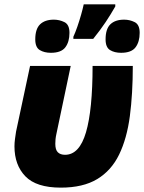

<svg xmlns="http://www.w3.org/2000/svg" viewBox="-20 -858 666 888"><path d="M261.2 9.8Q147.9 9.8 97.4 -42.5Q46.9 -94.7 46.9 -181.2Q46.9 -197.8 49.3 -215.1Q51.8 -232.4 54.2 -249L119.1 -553.2H307.1L241.2 -240.2Q237.8 -225.1 236.8 -213.9Q235.8 -202.6 235.8 -192.9Q235.8 -165 247.6 -153.6Q259.3 -142.1 280.8 -142.1Q347.2 -142.1 377.7 -246.1Q408.2 -350.1 408.2 -553.2H594.2Q594.2 -424.8 580.6 -321Q566.9 -217.3 531 -143.3Q495.1 -69.3 429.7 -29.8Q364.3 9.8 261.2 9.8ZM319.3 -678.2V-688Q328.6 -708 337.9 -735.1Q347.2 -762.2 355 -789.6Q362.8 -816.9 367.2 -837.9H513.2V-828.1Q491.7 -790.5 468.3 -755.4Q444.8 -720.2 411.1 -678.2ZM215.3 -613.8Q184.6 -613.8 163.8 -626.5Q143.1 -639.2 143.1 -675.8Q143.1 -724.1 165.5 -745.6Q188 -767.1 229 -767.1Q254.9 -767.1 278.1 -755.6Q301.3 -744.1 301.3 -706.1Q301.3 -664.6 282.2 -639.2Q263.2 -613.8 215.3 -613.8ZM540 -613.8Q509.3 -613.8 488.8 -626.5Q468.3 -639.2 468.3 -675.8Q468.3 -724.1 490.5 -745.6Q512.7 -767.1 554.2 -767.1Q580.1 -767.1 603 -755.6Q626 -744.1 626 -706.1Q626 -664.6 606.9 -639.2Q587.9 -613.8 540 -613.8Z"/></svg>

Font: Open Sans ExtraBold
Style: Italic
Weight: 800
Italic angle: -12°
Designer: Monotype Design Team
Foundry: Monotype Imaging Inc.
Version: Version 3.000; ttfautohint (v1.8.4)